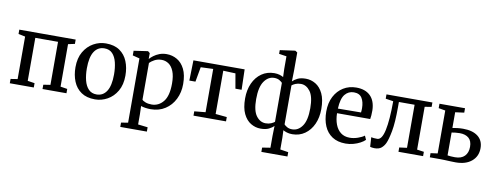

<svg xmlns="http://www.w3.org/2000/svg" viewBox="-78 -1253 4983 1927"><g transform="rotate(10 2413.0 -289.5)"><path d="M34.5 0V-44L104.5 -55V-488L35 -502.5V-546.5H609.5V-502.5L542 -488V-55L612 -44V0H368V-44L439 -55V-493.5H207.5V-55L279 -44V0Z M655.5 -273.5Q655.5 -366.5 693 -430.8Q730.5 -495 790.2 -528.2Q850 -561.5 916 -561.5Q1002 -561.5 1056.8 -523.8Q1111.5 -486 1137.8 -421.5Q1164 -357 1164 -277Q1164 -183.5 1126.5 -119.2Q1089 -55 1029.2 -22Q969.5 11 903.5 11Q817.5 11 762.8 -26.8Q708 -64.5 681.8 -129Q655.5 -193.5 655.5 -273.5ZM910.5 -40.5Q976.5 -40.5 1013 -97.5Q1049.5 -154.5 1049.5 -268.5Q1049.5 -336 1036 -390.8Q1022.5 -445.5 992 -477.8Q961.5 -510 910.5 -510Q843.5 -510 806.8 -453.5Q770 -397 770 -282Q770 -214 784 -159.2Q798 -104.5 829 -72.5Q860 -40.5 910.5 -40.5Z M1749.5 -293Q1749.5 -208.5 1715.2 -139.5Q1681 -70.5 1618.2 -29.8Q1555.5 11 1470.5 11Q1444 11 1416.2 6.8Q1388.5 2.5 1372 -4L1374.5 80.5V183.5L1473.5 195V239H1202.5V195L1272.5 183.5V-471.5L1201.5 -489.5V-537L1340.5 -557.5H1346L1365.5 -541.5L1365 -482Q1380 -499 1404.5 -517.5Q1429 -536 1462 -548.8Q1495 -561.5 1535.5 -561.5Q1593 -561.5 1641.8 -533.2Q1690.5 -505 1720 -445.8Q1749.5 -386.5 1749.5 -293ZM1496 -496Q1454 -496 1421.8 -478Q1389.5 -460 1374.5 -443V-69.5Q1382 -58 1409 -47.5Q1436 -37 1472 -37Q1543.5 -37 1591 -95Q1638.5 -153 1638.5 -279.5Q1638.5 -356 1619.2 -403.8Q1600 -451.5 1567.5 -473.8Q1535 -496 1496 -496Z M1906.5 0V-44L2020 -55V-496L1893.5 -491L1866.5 -339.5H1804.5L1809.5 -546.5H2331.5L2337 -339.5H2274L2247.5 -491L2122.5 -496V-55L2238 -44V0Z M2640.5 240V196L2723 183V63.5L2725.5 -40Q2707.5 -20.5 2675.2 -4.5Q2643 11.5 2591 11.5Q2538.5 11.5 2491.5 -16.5Q2444.5 -44.5 2415.5 -104.5Q2386.5 -164.5 2386.5 -261Q2386.5 -348 2417.2 -415.8Q2448 -483.5 2503.5 -522.2Q2559 -561 2633 -561Q2662.5 -561 2686.8 -553.8Q2711 -546.5 2725 -537.5L2722 -619.5V-748.5L2645 -760V-798L2795.5 -819H2801L2822 -805V-619.5L2819.5 -510Q2838 -529.5 2870 -545.2Q2902 -561 2953.5 -561Q3006.5 -561 3053.5 -533Q3100.5 -505 3129.5 -444.8Q3158.5 -384.5 3158.5 -288Q3158.5 -201.5 3128 -134Q3097.5 -66.5 3042.2 -27.5Q2987 11.5 2914 11.5Q2883 11.5 2858.8 3.8Q2834.5 -4 2820.5 -12.5L2823.5 63.5V183L2906.5 196V240ZM2632.5 -50Q2663.5 -50 2687.2 -60.2Q2711 -70.5 2723 -81V-478Q2715.5 -487.5 2694 -500.8Q2672.5 -514 2640 -514Q2579 -514 2538 -455.2Q2497 -396.5 2497 -273Q2497 -155.5 2536.2 -102.8Q2575.5 -50 2632.5 -50ZM2905 -36.5Q2966 -36.5 3007 -94.5Q3048 -152.5 3048 -276Q3048 -395 3008.5 -448Q2969 -501 2913.5 -501Q2882.5 -501 2858.5 -490.8Q2834.5 -480.5 2822 -469.5V-72.5Q2829.5 -63 2851 -49.8Q2872.5 -36.5 2905 -36.5Z M3457.5 11Q3375.5 11 3320.8 -25Q3266 -61 3238.8 -125Q3211.5 -189 3211.5 -273Q3211.5 -361 3245.2 -425.8Q3279 -490.5 3336.8 -526Q3394.5 -561.5 3468 -561.5Q3560.5 -561.5 3611.8 -510.8Q3663 -460 3665.5 -364.5Q3665.5 -304 3659 -274.5H3321Q3322 -210.5 3340.8 -160.8Q3359.5 -111 3396.2 -82.5Q3433 -54 3488 -54Q3529 -54 3571.2 -68.8Q3613.5 -83.5 3636 -101.5L3654 -61.5Q3636.5 -43.5 3605.5 -26.8Q3574.5 -10 3536 0.5Q3497.5 11 3457.5 11ZM3321.5 -321.5 3557 -323.5Q3558.5 -334 3559 -347.8Q3559.5 -361.5 3559.5 -368Q3559 -431 3534.5 -470.5Q3510 -510 3452 -510Q3397 -510 3361.5 -466.8Q3326 -423.5 3321.5 -321.5Z M3752 6.5Q3737.5 6.5 3726 4.5Q3714.5 2.5 3707 0L3701 -96.5Q3724.5 -91 3763 -91Q3810.5 -91 3832.8 -194.8Q3855 -298.5 3855.5 -490.5L3777 -502.5V-546.5H4245V-502L4176 -490V-54L4246.5 -44V0H3995.5V-44L4073 -54V-493H3913V-443.5Q3913 -282.5 3896.2 -193.8Q3879.5 -105 3861 -66Q3846.5 -35 3821.8 -14.2Q3797 6.5 3752 6.5Z M4315 0V-42.5L4386 -52V-489.5L4317 -501.5V-546.5H4577.5V-501.5L4487 -489.5V-329.5Q4507 -333.5 4536 -337Q4565 -340.5 4595 -340.5Q4692 -340.5 4746.2 -298.5Q4800.5 -256.5 4800.5 -178Q4800.5 -95 4741 -45Q4681.5 5 4579 5Q4562 5 4531.2 3.8Q4500.5 2.5 4469.5 1.2Q4438.5 0 4421 0ZM4563 -44.5Q4627.5 -44.5 4661 -79Q4694.5 -113.5 4694.5 -173Q4694.5 -234 4661 -262.5Q4627.5 -291 4569 -291Q4547.5 -291 4525.2 -288.5Q4503 -286 4487 -283V-50Q4501.5 -47.5 4521.5 -46Q4541.5 -44.5 4563 -44.5Z"/></g></svg>

Font: Merriweather Text
Style: Regular
Weight: 400
Designer: Eben Sorkin
Foundry: Eben Sorkin
Version: Version 2.100; ttfautohint (v1.7.19-72a1) -l 8 -r 50 -G 200 